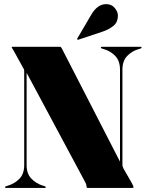

<svg xmlns="http://www.w3.org/2000/svg" viewBox="-20 -932 722 952"><path d="M207 -4Q207 0 202 0H10Q5 0 5 -4Q5 -7 11 -9L21 -12Q53.5 -22 76.8 -46.2Q100 -70.5 100 -113.5V-577Q100 -583 99.5 -585.8Q99 -588.5 95 -595L47 -682Q44.5 -687 41.2 -691.5Q38 -696 38 -698Q38 -700 43 -700H277Q282.5 -700 286 -693L575 -130.5V-586.5Q575 -629.5 552 -654Q529 -678.5 496 -688L486 -691Q480 -693 480 -696Q480 -700 485 -700H677Q682 -700 682 -696Q682 -693 676 -691L666 -688Q633.5 -678.5 610.2 -654Q587 -629.5 587 -586.5V-116Q587 -109.5 589 -104.2Q591 -99 593 -95L631 -29Q638 -16.5 640 -11.5Q642 -6.5 642 -4Q642 0 635 0H416Q409 0 409 -8Q409 -16 404 -26L112 -571V-113Q112 -70.5 135.5 -46.2Q159 -22 191 -12L201 -9Q207 -7 207 -4ZM433 -860Q463.5 -911.5 506.5 -911.5Q533 -911.5 548.8 -892.8Q564.5 -874 564.5 -855.5Q564.5 -820.5 541.2 -802.8Q518 -785 491 -776L369.5 -735.5Q364.5 -734 363 -736.5Q361.5 -739 364 -742.5Z"/></svg>

Font: Fraunces 144pt Black
Style: Regular
Weight: 900
Version: Version 1.000;[0bf87f6ff]